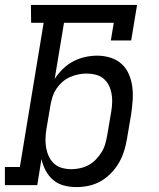

<svg xmlns="http://www.w3.org/2000/svg" viewBox="-30 -755 650 783"><path d="M282 8Q255 8 230.5 1.5Q206 -5 187 -21Q168 -37 156.5 -59Q145 -81 139 -106L122 0H-10V-74H51L148 -662H97L96 -735H529L505 -590H422L434 -662H231L193 -433Q207 -455 226.5 -474Q246 -493 269 -505Q292 -517 317 -522.5Q342 -528 366 -528Q394 -528 420 -520Q446 -512 465.5 -494.5Q485 -477 495.5 -452.5Q506 -428 509.5 -401Q513 -374 511 -346Q509 -318 505 -290L488 -190Q484 -165 476.5 -140.5Q469 -116 456 -93Q443 -70 424 -50Q405 -30 381.5 -16.5Q358 -3 332.5 2.5Q307 8 282 8ZM261 -65Q278 -65 296.5 -69Q315 -73 331.5 -82Q348 -91 361 -104.5Q374 -118 384 -134Q394 -150 399 -167.5Q404 -185 407 -202L424 -302Q427 -321 427.5 -339.5Q428 -358 424.5 -375.5Q421 -393 413 -408.5Q405 -424 391.5 -435Q378 -446 360 -450.5Q342 -455 323 -455Q306 -455 289 -451.5Q272 -448 255 -440.5Q238 -433 224 -420.5Q210 -408 200 -393Q190 -378 184.5 -361Q179 -344 176 -327L159 -227Q156 -207 155.5 -188Q155 -169 158.5 -150.5Q162 -132 170 -115.5Q178 -99 191.5 -87Q205 -75 223.5 -70Q242 -65 261 -65Z"/></svg>

Font: Iosevka Etoile
Style: Italic
Weight: 400
Italic angle: -9°
Designer: Belleve Invis
Foundry: Belleve Invis
Version: Version 22.1.2; ttfautohint (v1.8.4)